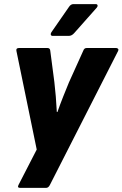

<svg xmlns="http://www.w3.org/2000/svg" viewBox="-20 -731 597 936"><path d="M79 185Q63 185 70 171L159 -2L60 -483Q57 -497 73 -497H211Q224 -497 225 -484L245 -331Q249 -297 252 -261Q255 -225 257 -185H260Q274 -225 288 -260Q302 -295 316 -329L386 -484Q388 -490 392 -493.5Q396 -497 403 -497H546Q552 -497 555.5 -493Q559 -489 556 -483L223 171Q216 185 204 185ZM237 -556Q230 -556 228 -561Q226 -566 230 -573L316 -697Q325 -711 338 -711H446Q454 -711 455.5 -705.5Q457 -700 452 -694L342 -570Q330 -556 315 -556Z"/></svg>

Font: Sofia Sans Black
Style: Italic
Weight: 900
Italic angle: -9°
Version: Version 4.100-B